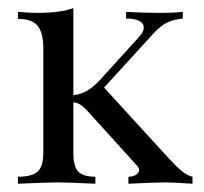

<svg xmlns="http://www.w3.org/2000/svg" viewBox="-20 -444 494 464"><path d="M445.2 -16.9V0Q396.8 -3.2 379.8 -3.2Q358.1 -3.2 290.3 0V-16.9Q301.6 -16.9 308.9 -21.8Q316.1 -26.6 316.1 -33.1Q316.1 -38.7 310.5 -44.4L202.4 -163.7Q188.7 -179.8 178.6 -187.9Q168.5 -196 157.3 -196.8V-75Q157.3 -41.9 169 -29.4Q180.6 -16.9 210.5 -16.9V0Q142.7 -3.2 121 -3.2Q97.6 -3.2 23.4 0V-16.9Q57.3 -16.9 71 -29.4Q84.7 -41.9 84.7 -75V-327.4Q84.7 -364.5 71 -381.5Q57.3 -398.4 23.4 -398.4V-415.3Q49.2 -412.9 73.4 -412.9Q124.2 -412.9 157.3 -424.2V-213.7Q177.4 -216.9 191.1 -225Q204.8 -233.1 220.2 -249.2L316.1 -354.8Q327.4 -366.9 327.4 -377.4Q327.4 -387.9 316.5 -393.5Q305.6 -399.2 284.7 -399.2V-415.3Q327.4 -412.9 367.7 -412.9Q400.8 -412.9 421.8 -415.3V-399.2Q399.2 -396.8 383.9 -389.5Q368.5 -382.3 349.2 -361.3L231.5 -232.3L387.9 -61.3Q406.5 -41.1 419.8 -30.2Q433.1 -19.4 445.2 -16.9Z"/></svg>

Font: Playfair Display
Style: Regular
Weight: 400
Designer: Claus Eggers Sørensen
Foundry: Claus Eggers Sørensen
Version: Version 1.005; ttfautohint (v1.2) -l 10 -r 42 -G 200 -x 21 -